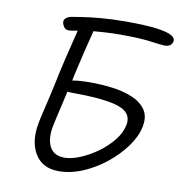

<svg xmlns="http://www.w3.org/2000/svg" viewBox="-81 -785 822 874"><g transform="rotate(10 330.0 -348.0)"><path d="M247 14Q171 14 137 -43Q103 -100 120 -188Q123 -205 130 -234Q137 -263 145 -298Q153 -333 160.5 -367Q168 -401 173 -426Q177 -446 186 -483.5Q195 -521 205 -561.5Q215 -602 222 -631Q208 -628 197.5 -626.5Q187 -625 181 -625Q166 -625 158 -637.5Q150 -650 150 -660Q150 -671 160.5 -678.5Q171 -686 184 -688Q196 -690 230.5 -695.5Q265 -701 316.5 -705.5Q368 -710 430 -710Q525 -710 575.5 -703Q626 -696 644.5 -684.5Q663 -673 660 -658Q654 -633 623 -633Q607 -633 557.5 -640Q508 -647 417 -647Q379 -647 348.5 -645Q318 -643 293 -641Q288 -621 280.5 -591Q273 -561 265 -528.5Q257 -496 251 -468Q245 -440 241 -424Q239 -415 237 -403Q266 -409 322 -409Q372 -409 423 -402.5Q474 -396 515.5 -378.5Q557 -361 578 -330Q599 -299 589 -251Q580 -206 546.5 -159.5Q513 -113 464 -73.5Q415 -34 358.5 -10Q302 14 247 14ZM187 -186Q175 -125 194 -88Q213 -51 263 -51Q294 -51 334 -67.5Q374 -84 412.5 -111.5Q451 -139 479.5 -174.5Q508 -210 515 -247Q522 -284 498 -306Q474 -328 411.5 -338Q349 -348 241 -348Q231 -348 224 -349Q217 -318 209.5 -285.5Q202 -253 196 -226.5Q190 -200 187 -186Z"/></g></svg>

Font: Shantell Sans Normal
Style: Italic
Weight: 300
Italic angle: -11.31°
Designer: Stephen Nixon, Anya Danilova, Shantell Martin
Foundry: Arrow Type
Version: Version 1.008;[a672d596b]